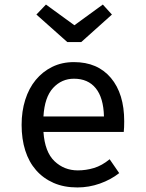

<svg xmlns="http://www.w3.org/2000/svg" viewBox="-20 -812 640 844"><path d="M171 -232Q177 -144 219.5 -103.5Q262 -63 322 -63Q358 -63 393 -73.5Q428 -84 462 -112L504 -51Q467 -22 419 -5Q371 12 320 12Q261 12 215.5 -8Q170 -28 138.5 -64Q107 -100 91 -150.5Q75 -201 75 -263Q75 -323 91 -373.5Q107 -424 137 -460.5Q167 -497 209.5 -518Q252 -539 305 -539Q409 -539 467.5 -469.5Q526 -400 526 -279Q526 -265 525.5 -253Q525 -241 524 -232ZM305 -466Q251 -466 213.5 -425.5Q176 -385 171 -300H437Q435 -382 401 -424Q367 -466 305 -466ZM307 -701 432 -792 472 -748 337 -627H276L140 -748L182 -792Z"/></svg>

Font: Wlorlttqgufhjawjgtejqphaquk
Style: Regular
Weight: 400
Monospace: yes
Designer: Carrois Corporate & Edenspiekermann
Foundry: Carrois Corporate GbR & Edenspiekermann AG
Version: Version 2.001